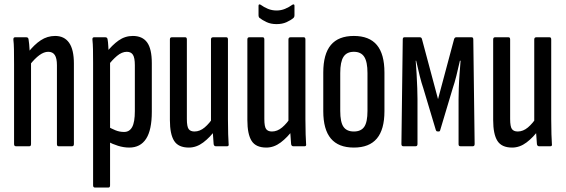

<svg xmlns="http://www.w3.org/2000/svg" viewBox="-20 -655 2533 860"><path d="M242 0Q235 0 235 -10V-363Q235 -394 225.5 -408.5Q216 -423 196 -423Q177 -423 156.5 -408Q136 -393 113 -364L105 -419Q133 -455 162.5 -474.5Q192 -494 227 -494Q268 -494 289.5 -463.5Q311 -433 311 -370V-10Q311 0 303 0ZM51 0Q43 0 43 -10V-366Q43 -407 42.5 -434Q42 -461 40 -476Q39 -488 47 -488H98Q107 -488 108 -478Q111 -460 112.5 -431.5Q114 -403 114 -388L119 -378V-10Q119 0 112 0Z M559 6Q534 6 508.5 -2Q483 -10 463 -21V-88Q479 -79 497 -71.5Q515 -64 536 -64Q560 -64 572 -86Q584 -108 584 -157V-363Q584 -396 575.5 -409.5Q567 -423 548 -423Q526 -423 504 -404.5Q482 -386 461 -358L454 -417Q482 -453 511 -473.5Q540 -494 575 -494Q618 -494 639 -465Q660 -436 660 -372V-154Q660 -73 634.5 -33.5Q609 6 559 6ZM405 185Q397 185 397 175V-373Q397 -409 396.5 -434Q396 -459 394 -477Q393 -488 401 -488H452Q461 -488 462 -478Q464 -468 465 -449Q466 -430 467 -411L473 -385V175Q473 185 466 185Z M826 6Q779 6 760 -24Q741 -54 741 -117V-478Q741 -488 749 -488H810Q817 -488 817 -478V-122Q817 -88 825 -77Q833 -66 851 -66Q875 -66 896.5 -84Q918 -102 938 -133L947 -76Q921 -40 890.5 -17Q860 6 826 6ZM946 0Q939 0 937 -9Q935 -30 933.5 -57.5Q932 -85 932 -100L925 -110V-478Q925 -488 934 -488H994Q1001 -488 1001 -478V-121Q1001 -81 1002 -54Q1003 -27 1004 -11Q1006 0 998 0Z M1173 6Q1126 6 1107 -24Q1088 -54 1088 -117V-478Q1088 -488 1096 -488H1157Q1164 -488 1164 -478V-122Q1164 -88 1172 -77Q1180 -66 1198 -66Q1222 -66 1243.5 -84Q1265 -102 1285 -133L1294 -76Q1268 -40 1237.5 -17Q1207 6 1173 6ZM1293 0Q1286 0 1284 -9Q1282 -30 1280.5 -57.5Q1279 -85 1279 -100L1272 -110V-478Q1272 -488 1281 -488H1341Q1348 -488 1348 -478V-121Q1348 -81 1349 -54Q1350 -27 1351 -11Q1353 0 1345 0ZM1219 -547Q1193 -547 1174 -556Q1155 -565 1142 -575Q1138 -579 1138 -586V-629Q1138 -634 1140.5 -635Q1143 -636 1147 -634Q1162 -623 1180 -615.5Q1198 -608 1219 -608Q1239 -608 1257 -615.5Q1275 -623 1290 -634Q1294 -636 1296.5 -635Q1299 -634 1299 -629V-586Q1299 -579 1295 -575Q1282 -564 1263 -555.5Q1244 -547 1219 -547Z M1565 6Q1496 6 1462 -34.5Q1428 -75 1428 -157V-330Q1428 -413 1462 -453.5Q1496 -494 1565 -494Q1634 -494 1668 -453.5Q1702 -413 1702 -330V-157Q1702 -75 1668 -34.5Q1634 6 1565 6ZM1565 -66Q1597 -66 1611.5 -87Q1626 -108 1626 -158V-328Q1626 -378 1611.5 -400.5Q1597 -423 1565 -423Q1533 -423 1518.5 -400.5Q1504 -378 1504 -328V-158Q1504 -108 1518.5 -87Q1533 -66 1565 -66Z M1786 0Q1778 0 1778 -10L1784 -478Q1784 -488 1791 -488H1861Q1868 -488 1870 -480L1942 -211L2014 -480Q2017 -488 2023 -488H2093Q2100 -488 2100 -478L2106 -10Q2106 0 2098 0H2042Q2034 0 2034 -9V-211Q2034 -229 2035 -260Q2036 -291 2038.5 -324.5Q2041 -358 2043 -383H2040Q2032 -347 2024 -315Q2016 -283 2008 -260L1952 -73Q1951 -68 1949 -67Q1947 -66 1942 -66Q1938 -66 1936 -67Q1934 -68 1932 -73L1876 -260Q1868 -283 1860 -315Q1852 -347 1844 -383H1842Q1844 -358 1846 -324.5Q1848 -291 1849 -260Q1850 -229 1850 -212V-10Q1850 0 1842 0Z M2274 6Q2227 6 2208 -24Q2189 -54 2189 -117V-478Q2189 -488 2197 -488H2258Q2265 -488 2265 -478V-122Q2265 -88 2273 -77Q2281 -66 2299 -66Q2323 -66 2344.5 -84Q2366 -102 2386 -133L2395 -76Q2369 -40 2338.5 -17Q2308 6 2274 6ZM2394 0Q2387 0 2385 -9Q2383 -30 2381.5 -57.5Q2380 -85 2380 -100L2373 -110V-478Q2373 -488 2382 -488H2442Q2449 -488 2449 -478V-121Q2449 -81 2450 -54Q2451 -27 2452 -11Q2454 0 2446 0Z"/></svg>

Font: Sofia Sans Extra Condensed Medium
Style: Regular
Weight: 500
Version: Version 4.100